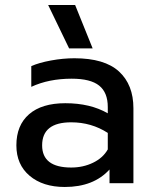

<svg xmlns="http://www.w3.org/2000/svg" viewBox="-20 -726 609 761"><path d="M253.9 -534.2 170.9 -706.1H277.8L347.2 -534.2ZM236.8 15.1Q149.9 15.1 97.4 -29.3Q44.9 -73.7 44.9 -149.9Q44.9 -229.5 95.2 -273.2Q145.5 -316.9 238.8 -316.9Q337.9 -316.9 407.2 -276.9V-301.8Q407.2 -359.4 373 -386.7Q338.9 -414.1 264.2 -414.1Q173.3 -414.1 104 -381.8V-463.9Q134.3 -477.5 182.1 -486.3Q230 -495.1 274.9 -495.1Q394.5 -495.1 451.7 -442.6Q508.8 -390.1 508.8 -296.9V0H414.1V-54.2Q351.1 15.1 236.8 15.1ZM262.2 -62Q309.6 -62 348.9 -81.1Q388.2 -100.1 407.2 -133.8V-199.2Q342.3 -241.2 262.2 -241.2Q147 -241.2 147 -149.9Q147 -62 262.2 -62Z"/></svg>

Font: Prompt
Style: Regular
Weight: 400
Designer: Katatrad Team
Foundry: CadsonDemak
Version: Version 1.000;PS 001.000;hotconv 1.0.88;makeotf.lib2.5.64775